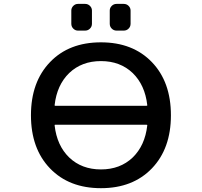

<svg xmlns="http://www.w3.org/2000/svg" viewBox="-20 -982 1040 990"><path d="M261.7 -440.4Q260.7 -436.5 264.6 -436.5H735.4Q740.2 -436.5 739.3 -440.4Q727.5 -543.9 664.1 -605.5Q599.6 -667 500.5 -667Q401.4 -667 336.9 -605.5Q273.4 -543.9 261.7 -440.4ZM264.6 -338.9Q260.7 -338.9 261.7 -335Q273.4 -231.4 336.9 -169.9Q401.4 -108.4 500.5 -108.4Q599.6 -108.4 664.1 -169.9Q727.5 -231.4 739.3 -335Q740.2 -338.9 735.4 -338.9ZM238.3 -662.1Q335.9 -763.7 500.5 -763.7Q665 -763.7 763.2 -661.6Q861.3 -559.6 861.3 -387.7Q861.3 -215.8 763.2 -113.8Q665 -11.7 500.5 -11.7Q335.9 -11.7 237.8 -113.8Q139.6 -215.8 139.6 -387.7Q139.6 -559.6 238.3 -662.1ZM381.8 -824.2Q368.2 -824.2 357.9 -834.5Q347.7 -844.7 347.7 -859.4V-927.7Q347.7 -941.4 357.9 -951.7Q368.2 -961.9 381.8 -961.9H418.9Q433.6 -961.9 443.8 -951.7Q454.1 -941.4 454.1 -927.7V-859.4Q454.1 -844.7 443.8 -834.5Q433.6 -824.2 418.9 -824.2ZM581.1 -824.2Q566.4 -824.2 556.2 -834.5Q545.9 -844.7 545.9 -859.4V-927.7Q545.9 -941.4 556.2 -951.7Q566.4 -961.9 581.1 -961.9H618.2Q632.8 -961.9 643.1 -951.7Q653.3 -941.4 653.3 -927.7V-859.4Q653.3 -844.7 643.1 -834.5Q632.8 -824.2 618.2 -824.2Z"/></svg>

Font: Gen Jyuu Gothic L Monospace Medium
Style: Regular
Weight: 500
Designer: [Source Han Sans]
Ryoko NISHIZUKA  (kana & ideographs); Paul D. Hunt (Latin, Greek & Cyrillic); Wenlong ZHANG  (bopomofo
Version: Version 1.002.20150607